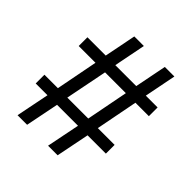

<svg xmlns="http://www.w3.org/2000/svg" viewBox="-190 -842 979 979"><g transform="rotate(45 300.0 -352.5)"><path d="M86 0 122 -180H37V-243H134L178 -470H57V-533H189L223 -705H292L258 -533H409L443 -705H512L478 -533H563V-470H466L422 -243H543V-180H411L375 0H306L342 -180H191L155 0ZM202 -243H353L397 -470H247Z"/></g></svg>

Font: Nunito Sans Medium
Style: Regular
Weight: 500
Designer: Vernon Adams
Foundry: Vernon Adams
Version: Version 3.101; ttfautohint (v1.8.4.7-5d5b);gftools[0.9.27]